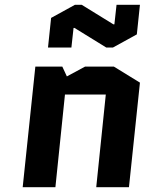

<svg xmlns="http://www.w3.org/2000/svg" viewBox="-20 -784 635 804"><path d="M566 -438 520 0H383L423 -388H252L212 0H75L128 -505H241L260 -464L336 -505H457ZM292 -667H288L279 -585H181L194 -709L294 -764H322L455 -682H459L468 -764H566L553 -640L453 -585H425Z"/></svg>

Font: Quantico
Style: Bold Italic
Weight: 700
Italic angle: -12°
Designer: Matt Desmond
Foundry: MADtype
Version: Version 2.002